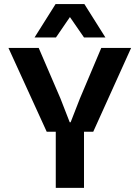

<svg xmlns="http://www.w3.org/2000/svg" viewBox="-20 -913 679 933"><path d="M207 -272.9 21 -680.2H168L273.9 -434.1L318.8 -318.8H323.2L368.2 -434.1L472.2 -680.2H617.2L433.1 -272.9H388.2V0H251V-272.9ZM147.9 -731 250 -893.1H390.1L492.2 -731H388.2L319.8 -830.1L252 -731Z"/></svg>

Font: TASA Orbiter Deck
Style: Bold
Weight: 700
Designer: Weizhong Zhang
Version: Version 1.000;Glyphs 3.1.2 (3151)